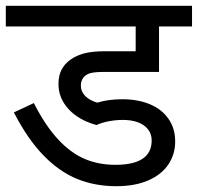

<svg xmlns="http://www.w3.org/2000/svg" viewBox="-20 -642 682 662"><path d="M312.5 -210.9Q251 -228 216.3 -265.9Q181.6 -303.7 181.6 -352.1Q181.6 -381.3 192.4 -401.9Q203.1 -422.4 223.6 -436.8Q244.1 -451.2 271.7 -458.3Q299.3 -465.3 341.8 -465.3H447.8V-550.8H0V-622.1H642.1V-550.8H528.3V-394H339.4Q308.1 -394 292.7 -390.1Q277.3 -386.2 268.1 -375Q258.8 -363.8 258.8 -346.7Q258.8 -326.2 274.4 -310.5Q290 -294.9 315.9 -288.1Q352.1 -299.8 402.3 -299.8Q454.6 -299.8 495.8 -283Q537.1 -266.1 560.5 -232.9Q584 -199.7 584 -154.3Q584 -109.9 560.3 -74.7Q536.6 -39.6 490.7 -19.8Q444.8 0 380.9 0Q308.1 0 246.8 -24.7Q185.5 -49.3 130.6 -105.5Q75.7 -161.6 27.8 -254.4L96.7 -286.6Q136.2 -209 179.9 -161.9Q223.6 -114.7 271.7 -94.2Q319.8 -73.7 377.9 -73.7Q440.4 -73.7 471.7 -94.7Q502.9 -115.7 502.9 -157.2Q502.9 -190.4 476.1 -209.5Q449.2 -228.5 403.3 -228.5Q379.4 -228.5 356 -224.1Q332.5 -219.7 312.5 -210.9Z"/></svg>

Font: NotoSans
Style: Regular
Weight: 400
Designer: Monotype Design team
Foundry: Monotype Imaging Inc.
Version: Version 1.04; ttfautohint (v1.4.1)